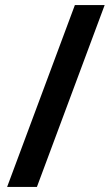

<svg xmlns="http://www.w3.org/2000/svg" viewBox="-20 -734 438 754"><path d="M391 -714H274L8 0H125Z"/></svg>

Font: Noto Sans Arabic UI SmBd
Style: Regular
Weight: 600
Designer: Monotype Design Team, Nadine Chahine and Nizar Qandah
Foundry: Monotype Imaging Inc.
Version: Version 2.010